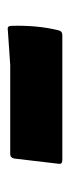

<svg xmlns="http://www.w3.org/2000/svg" viewBox="132 -518 176 479"><g transform="rotate(-90 219.5 -279.0)"><path d="M59 -211Q48 -211 50 -221L63 -331Q65 -341 74 -341H296L384 -347Q394 -349 394 -338Q395 -309 392.5 -279.5Q390 -250 383 -221Q381 -211 371 -211Z"/></g></svg>

Font: Hahmlet Black
Style: Regular
Weight: 900
Version: Version 1.002